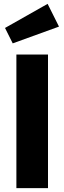

<svg xmlns="http://www.w3.org/2000/svg" viewBox="-20 -976 333 996"><path d="M229 0H65V-693H229ZM286 -838 46 -751 6 -831 227 -956Z"/></svg>

Font: Statis Sans
Style: Bold
Weight: 700
Designer: bBox Type GmbH
Foundry: bBox Type GmbH
Version: Version 1.000